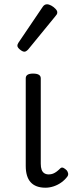

<svg xmlns="http://www.w3.org/2000/svg" viewBox="-20 -858 343 895"><path d="M192 17Q169 17 151.5 10.5Q134 4 122.5 -9Q111 -22 105.5 -41Q100 -60 100 -84V-493Q100 -504 108.5 -509.5Q117 -515 134 -515Q152 -515 161 -509.5Q170 -504 170 -493V-95Q170 -78 174 -67Q178 -56 186.5 -50.5Q195 -45 207 -45Q218 -45 227 -48.5Q236 -52 244.5 -58.5Q253 -65 262 -74Q268 -79 275.5 -75.5Q283 -72 291 -64Q296 -58 297.5 -50Q299 -42 294 -35Q283 -20 266.5 -8Q250 4 230.5 10.5Q211 17 192 17ZM94 -617Q85 -617 73 -627Q61 -637 61 -645Q61 -648 62 -651Q63 -654 66 -659L179 -826Q183 -832 188 -835Q193 -838 199 -838Q208 -838 219 -832Q230 -826 238.5 -817Q247 -808 247 -801Q247 -795 245 -791.5Q243 -788 237 -781L111 -627Q101 -617 94 -617Z"/></svg>

Font: Playwrite US Modern Light
Style: Regular
Weight: 300
Designer: Veronika Burian, José Scaglione
Foundry: TypeTogether
Version: Version 1.003